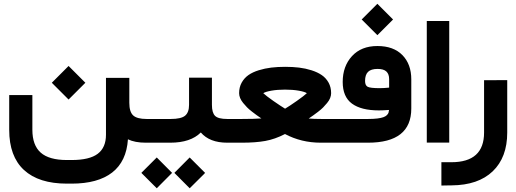

<svg xmlns="http://www.w3.org/2000/svg" viewBox="-20 -764 2765 1028"><path d="M778.8 0H760.3Q702.6 0 665 -18.1Q657.2 100.1 580.6 159.7Q503.9 219.2 363.3 219.2H338.4Q187.5 219.2 108.4 146.2Q29.3 73.2 29.3 -68.8V-235.4V-254.9H48.8H133.8H153.3V-235.4V-69.3Q153.3 13.7 198 53.2Q242.7 92.8 338.4 92.8H363.3Q459.5 92.8 503.4 59.3Q547.4 25.9 547.4 -42.5V-327.6V-347.2H566.9H652.8H672.4V-327.6V-213.4Q672.4 -165 693.1 -146Q713.9 -127 764.6 -127H778.8Q784.2 -127 787.6 -106.4Q791 -85.9 791 -66.9V-61.5Q791 -41.5 787.8 -20.8Q784.7 0 778.8 0ZM257.4 -320.9 347.2 -410.8 437.1 -320.9 347.2 -231.1Z M913.6 161.6 995.6 79.1 1078.1 161.6Q1075.2 164.6 1072.3 168Q1065.9 174.3 1038.1 201.9Q1010.3 229.5 995.6 244.1ZM736.8 161.6 819.3 79.1 901.4 161.6 819.3 244.1ZM1207 0H1196.8Q1102.1 0 1055.2 -54.7Q1000.5 0 891.6 0H773.9Q768.1 0 764.9 -20.8Q761.7 -41.5 761.7 -61.5V-66.9Q761.7 -85.9 765.1 -106.4Q768.6 -127 773.9 -127H894Q949.7 -127 970.9 -144.5Q992.2 -162.1 992.2 -202.6V-328.6V-348.1H1011.7H1095.2H1114.7V-328.6V-202.6Q1114.7 -160.2 1131.6 -143.6Q1148.4 -127 1196.3 -127H1207Q1212.4 -127 1215.8 -106.4Q1219.2 -85.9 1219.2 -66.9V-61.5Q1219.2 -41.5 1216.1 -20.8Q1212.9 0 1207 0Z M1750.5 0H1697.3Q1593.3 0 1505.9 -46.4Q1452.1 -18.6 1400.1 -9.3Q1348.1 0 1275.9 0H1202.1Q1196.3 0 1193.1 -20.8Q1189.9 -41.5 1189.9 -61.5V-66.9Q1189.9 -85.9 1193.4 -106.4Q1196.8 -127 1202.1 -127H1275.4Q1341.8 -127 1379.4 -129.9Q1363.8 -140.6 1354.5 -147.2Q1345.2 -153.8 1328.9 -166.5Q1312.5 -179.2 1302.5 -189.5Q1292.5 -199.7 1281.7 -212.9Q1271 -226.1 1265.6 -239.3Q1260.3 -252.4 1260.3 -265.1Q1260.3 -296.9 1273.9 -321.5Q1287.6 -346.2 1310.3 -362.1Q1333 -377.9 1365.5 -387.9Q1397.9 -397.9 1432.4 -402.1Q1466.8 -406.2 1506.8 -406.2Q1546.9 -406.2 1581.3 -402.1Q1615.7 -397.9 1647.9 -387.7Q1680.2 -377.4 1702.9 -361.8Q1725.6 -346.2 1739.3 -321.5Q1752.9 -296.9 1752.9 -265.1Q1752.9 -252.4 1747.6 -239Q1742.2 -225.6 1731.2 -212.4Q1720.2 -199.2 1710 -188.7Q1699.7 -178.2 1683.1 -165.5Q1666.5 -152.8 1657.5 -146.5Q1648.4 -140.1 1632.8 -129.4Q1660.6 -127 1700.2 -127H1750.5Q1755.9 -127 1759.3 -106.4Q1762.7 -85.9 1762.7 -66.9V-61.5Q1762.7 -41.5 1759.5 -20.8Q1756.3 0 1750.5 0ZM1506.3 -182.1Q1528.8 -195.3 1568.8 -223.4Q1608.9 -251.5 1623 -265.1Q1611.3 -272.9 1578.9 -278.6Q1546.4 -284.2 1505.9 -284.2Q1465.8 -284.2 1433.6 -278.6Q1401.4 -272.9 1389.6 -265.1Q1404.3 -251 1444.3 -223.1Q1484.4 -195.3 1506.3 -182.1ZM1784 -127Q1785.6 -127 1786.5 -106.4Q1787.4 -85.9 1787.4 -66.9V-61.5Q1787.4 -41.5 1786.5 -20.8Q1785.6 0 1784 0H1748.3Q1746.7 0 1745.8 -20.8Q1744.9 -41.5 1744.9 -61.5V-66.9Q1744.9 -85.9 1745.8 -106.4Q1746.7 -127 1748.3 -127Z M1770.5 -127H1951.2Q1980 -127 2000.5 -129.6Q2021 -132.3 2032.7 -136.5Q2044.4 -140.6 2051.3 -147.5Q2058.1 -154.3 2060.1 -160.4Q2062 -166.5 2063 -175.3Q2031.2 -172.9 2008.3 -172.9Q1914.1 -172.9 1864.5 -209.2Q1814.9 -245.6 1814.9 -325.2Q1814.9 -409.2 1864.5 -463.4Q1914.1 -517.6 2000.5 -517.6Q2086.9 -517.6 2134.5 -469Q2182.1 -420.4 2182.1 -338.9V-183.1Q2182.1 0 1950.2 0H1770.5Q1764.6 0 1761.5 -20.8Q1758.3 -41.5 1758.3 -61.5V-66.9Q1758.3 -85.9 1761.7 -106.4Q1765.1 -127 1770.5 -127ZM2001.5 -395Q1966.8 -395 1950.7 -379.4Q1934.6 -363.8 1934.6 -330.6Q1934.6 -306.6 1948.7 -299.3Q1962.9 -292 2012.2 -292Q2036.1 -292 2063.5 -294.9V-340.3Q2063.5 -367.2 2048.8 -381.1Q2034.2 -395 2001.5 -395ZM1916.5 -659.7 2000.5 -743.7 2084.5 -659.7 2000.5 -575.7Z M2284.7 -651.4H2365.7H2385.3V-631.8V-20V-0.5H2365.7H2284.7H2265.1V-20V-631.8V-651.4Z M2397 104.5Q2571.8 104.5 2571.8 -54.2V-314.9V-334.5H2591.3L2676.3 -335H2695.8V-315.4V-54.2Q2695.8 78.6 2618.2 153.1Q2540.5 227.5 2397.9 228.5L2363.3 229L2343.3 229.5V209.5V124V104.5H2362.8Z"/></svg>

Font: Shabnam FD
Style: Bold-FD
Weight: 700
Foundry: DejaVu fonts team - Redesigned by Saber Rastikerdar - Based on Vazir font
Version: Version 5.0.1